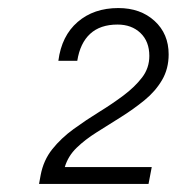

<svg xmlns="http://www.w3.org/2000/svg" viewBox="-20 -793 439 477"><path d="M77 -336 81 -358Q88 -395 110 -422.5Q132 -450 163 -472.5Q194 -495 226.5 -515Q259 -535 287 -556Q315 -577 333 -600.5Q351 -624 351 -654Q351 -690 329 -711Q307 -732 272 -732Q229 -732 204 -709Q179 -686 172 -642H125Q133 -704 173 -738.5Q213 -773 274 -773Q329 -773 364 -741Q399 -709 399 -658Q399 -622 382.5 -594Q366 -566 339 -544Q312 -522 281 -502.5Q250 -483 220.5 -464.5Q191 -446 170 -425.5Q149 -405 141 -378H357L349 -336Z"/></svg>

Font: Mona Sans ExtraLight Light
Style: Italic
Weight: 300
Italic angle: -11.6951°
Version: Version 2.000